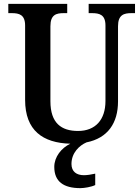

<svg xmlns="http://www.w3.org/2000/svg" viewBox="-20 -734 721 994"><path d="M396 240C416 240 453 234 473 224V165C451 170 431 173 414 173C377 173 350 155 350 115C350 57 391 19 428 3C538 -19 591 -97 591 -209V-598C591 -658 622 -666 661 -666H679V-714H439V-666H456C495 -666 526 -658 526 -602V-211C526 -114 474 -56 384 -56C298 -56 241 -96 241 -210V-598C241 -658 271 -666 310 -666H328V-714H23V-666H41C79 -666 110 -658 110 -602V-217C110 -58 202 6 344 10C298 32 261 78 261 130C261 206 309 240 396 240Z"/></svg>

Font: Noto Serif Devanagari SemiCondensed SemiBold
Style: Regular
Weight: 600
Width: 4
Designer: Universal Thirst, Indian Type Foundry and the Monotype Design Team
Foundry: Monotype Imaging Inc.
Version: Version 2.004